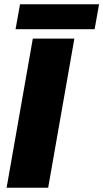

<svg xmlns="http://www.w3.org/2000/svg" viewBox="-20 -881 485 901"><path d="M329 -700H134L11 0H206ZM445 -861H74L53 -744H424Z"/></svg>

Font: Geom Black
Style: Bold Italic
Weight: 900
Italic angle: -10°
Version: Version 1.102